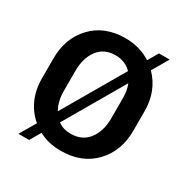

<svg xmlns="http://www.w3.org/2000/svg" viewBox="-178 -887 1044 1081"><g transform="rotate(30 343.5 -347.0)"><path d="M158 46.5H88.5L149 -57Q100 -98 73.5 -157.2Q47 -216.5 47 -291.5V-419.5Q47 -551.5 127.5 -636.2Q208 -721 342 -721Q435.5 -721 508.5 -674.5L547.5 -741H617L555.5 -636Q640 -549 640 -419.5V-291.5Q640 -159 558.5 -74.2Q477 10.5 342.5 10.5Q258.5 10.5 198.5 -23.5ZM217 -174 446 -567.5Q405 -610 342 -610Q268.5 -610 228.8 -557.2Q189 -504.5 189 -420.5V-291.5Q189 -222.5 217 -174ZM342.5 -100.5Q416.5 -100.5 457 -153.5Q497.5 -206.5 497.5 -291.5V-420.5Q497.5 -469.5 482 -509.5L259 -126Q292.5 -100.5 342.5 -100.5Z"/></g></svg>

Font: Roberto Sans
Style: Bold
Weight: 700
Designer: Google (font) & Cristiano Sobral (main changes)
Version: Version 1.000;October 12, 2021;FontCreator 14.0.0.2814 64-bi